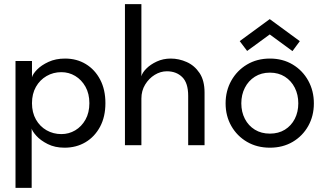

<svg xmlns="http://www.w3.org/2000/svg" viewBox="-20 -708 1584 936"><path d="M134.4 208H55.6V-410.5H135.9V-331.4Q139.9 -347.3 160.6 -368.7Q181.4 -390.1 216.5 -406.3Q251.5 -422.5 297.2 -422.5Q354.1 -422.5 398.4 -395.6Q442.7 -368.7 468.3 -319.9Q493.9 -271.1 493.9 -205Q493.9 -138.9 467.8 -90.1Q441.6 -41.3 396.7 -14.6Q351.8 12 294.9 12Q247.6 12 212.5 -5.8Q177.3 -23.6 157.3 -45.9Q137.4 -68.1 134.4 -81.4ZM415.7 -205Q415.7 -251.3 396.7 -285.2Q377.6 -319.1 346.7 -337.7Q315.7 -356.2 279.3 -356.2Q239.6 -356.2 207 -337.3Q174.3 -318.4 155.1 -284.5Q135.9 -250.6 135.9 -205Q135.9 -159.4 155.1 -125.5Q174.3 -91.6 207 -72.9Q239.6 -54.3 279.3 -54.3Q315.7 -54.3 346.7 -72.6Q377.6 -90.9 396.7 -124.8Q415.7 -158.7 415.7 -205Z M812.5 -422.5Q852.3 -422.5 890.2 -405.6Q928.1 -388.8 952.7 -352.2Q977.2 -315.6 977.2 -256.9V0H897.4V-240.6Q897.4 -303.7 868.4 -332.1Q839.5 -360.5 793.4 -360.5Q762.6 -360.5 734.2 -343.1Q705.8 -325.6 687.5 -295.5Q669.3 -265.4 669.3 -227.4V0H589.1V-688H669.3V-335.8Q673.3 -353.2 693.2 -373.4Q713.1 -393.6 744.3 -408.1Q775.5 -422.5 812.5 -422.5Z M1295.8 12Q1232.9 12 1184.1 -16.5Q1135.4 -45 1107.6 -93.9Q1079.8 -142.9 1079.8 -204Q1079.8 -265.1 1107.6 -314.8Q1135.4 -364.4 1184.1 -393.4Q1232.9 -422.5 1295.8 -422.5Q1358.6 -422.5 1407 -393.4Q1455.3 -364.4 1482.7 -314.8Q1510.1 -265.1 1510.1 -204Q1510.1 -142.9 1482.7 -93.9Q1455.3 -45 1407 -16.5Q1358.6 12 1295.8 12ZM1295.8 -56.6Q1337.6 -56.6 1368.8 -75.8Q1399.9 -95.1 1417.1 -128.6Q1434.2 -162.1 1434.2 -204.3Q1434.2 -246.4 1417.1 -280.3Q1399.9 -314.2 1368.8 -334.1Q1337.6 -353.9 1295.8 -353.9Q1253.9 -353.9 1222.5 -334.1Q1191.1 -314.2 1173.8 -280.3Q1156.4 -246.4 1156.4 -204.3Q1156.4 -162.1 1173.8 -128.6Q1191.1 -95.1 1222.5 -75.8Q1253.9 -56.6 1295.8 -56.6ZM1184.8 -459.6 1148.6 -507.6 1295 -614.8 1441.6 -507.3 1405.8 -458.9 1295 -540.1Z"/></svg>

Font: League Spartan Extralight
Style: Regular
Weight: 200
Foundry: The League of Moveable Type
Version: Version 2.300; ttfautohint (v1.8.3)